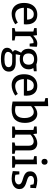

<svg xmlns="http://www.w3.org/2000/svg" viewBox="1513 -2327 1054 4120"><g transform="rotate(90 2040.0 -267.0)"><path d="M276 10Q207 10 154.5 -20.5Q102 -51 72.5 -110.5Q43 -170 43 -256Q43 -344 73.5 -407.5Q104 -471 160.5 -505.5Q217 -540 293 -540Q366 -540 412.5 -510Q459 -480 481.5 -427.5Q504 -375 504 -308Q504 -295 503 -282Q502 -269 500 -252H121V-321H410L401 -315Q402 -356 391 -390Q380 -424 354 -444.5Q328 -465 285 -465Q238 -465 207 -439.5Q176 -414 161 -370Q146 -326 146 -269Q146 -208 163 -162.5Q180 -117 214.5 -91.5Q249 -66 300 -66Q336 -66 378.5 -80Q421 -94 466 -122L501 -67Q445 -28 387.5 -9Q330 10 276 10Z M582 0V-53L668 -73L656 -56V-471L669 -453L582 -474V-527L734 -534L747 -437L734 -441Q779 -488 822.5 -514Q866 -540 916 -540Q948 -540 984 -530L977 -376H916L903 -477L914 -456Q907 -458 899.5 -459Q892 -460 885 -460Q848 -460 812.5 -437.5Q777 -415 747 -380L756 -409V-56L743 -73L849 -53V0Z M1242 240Q1123 240 1064 206.5Q1005 173 1005 109Q1005 62 1036.5 27.5Q1068 -7 1129 -32V-12Q1095 -14 1075.5 -27.5Q1056 -41 1056 -65Q1056 -73 1058.5 -81.5Q1061 -90 1067.5 -105Q1074 -120 1086 -144Q1098 -168 1117 -206L1119 -189Q1074 -212 1050 -252.5Q1026 -293 1026 -348Q1026 -437 1085.5 -488.5Q1145 -540 1250 -540Q1322 -540 1374 -515L1349 -520L1509 -527L1510 -468L1422 -451L1429 -465Q1448 -446 1458 -418.5Q1468 -391 1468 -356Q1468 -266 1407 -214.5Q1346 -163 1245 -163Q1190 -163 1142 -180L1165 -191L1142 -68L1121 -78H1318Q1416 -78 1466.5 -40Q1517 -2 1517 69Q1517 152 1448 196Q1379 240 1242 240ZM1251 165Q1339 165 1380 143Q1421 121 1421 77Q1421 38 1391 18Q1361 -2 1302 -2H1138L1164 -8Q1093 37 1093 89Q1093 127 1131.5 146Q1170 165 1251 165ZM1244 -232Q1303 -232 1335.5 -263.5Q1368 -295 1368 -354Q1368 -413 1337.5 -442Q1307 -471 1249 -471Q1190 -471 1158.5 -440.5Q1127 -410 1127 -351Q1127 -293 1157 -262.5Q1187 -232 1244 -232Z M1806 10Q1737 10 1684.5 -20.5Q1632 -51 1602.5 -110.5Q1573 -170 1573 -256Q1573 -344 1603.5 -407.5Q1634 -471 1690.5 -505.5Q1747 -540 1823 -540Q1896 -540 1942.5 -510Q1989 -480 2011.5 -427.5Q2034 -375 2034 -308Q2034 -295 2033 -282Q2032 -269 2030 -252H1651V-321H1940L1931 -315Q1932 -356 1921 -390Q1910 -424 1884 -444.5Q1858 -465 1815 -465Q1768 -465 1737 -439.5Q1706 -414 1691 -370Q1676 -326 1676 -269Q1676 -208 1693 -162.5Q1710 -117 1744.5 -91.5Q1779 -66 1830 -66Q1866 -66 1908.5 -80Q1951 -94 1996 -122L2031 -67Q1975 -28 1917.5 -9Q1860 10 1806 10Z M2327 10Q2290 10 2248 5Q2206 0 2158 -10V-720L2176 -692L2084 -714V-767L2258 -774V-445L2245 -460Q2285 -498 2329.5 -519Q2374 -540 2420 -540Q2477 -540 2521 -509Q2565 -478 2591 -419Q2617 -360 2617 -273Q2617 -209 2601 -156.5Q2585 -104 2550.5 -67Q2516 -30 2460.5 -10Q2405 10 2327 10ZM2345 -63Q2428 -63 2470.5 -115Q2513 -167 2513 -265Q2513 -328 2496.5 -372.5Q2480 -417 2451 -441Q2422 -465 2383 -465Q2351 -465 2316.5 -448Q2282 -431 2246 -396L2258 -430V-51L2245 -77Q2302 -63 2345 -63Z M2694 0V-53L2782 -74L2768 -57V-471L2782 -453L2694 -474V-527L2846 -534L2859 -437L2846 -442Q2895 -492 2949.5 -516Q3004 -540 3053 -540Q3120 -540 3164 -499Q3208 -458 3207 -372V-57L3196 -73L3281 -53V0H3037V-53L3120 -73L3107 -56V-351Q3107 -409 3081 -436Q3055 -463 3012 -463Q2978 -463 2938.5 -444.5Q2899 -426 2861 -388L2868 -406V-56L2857 -72L2938 -53V0Z M3505 -61 3496 -73 3580 -53V0H3331V-53L3415 -73L3405 -61V-464L3414 -455L3331 -474V-527L3505 -533ZM3450 -631Q3423 -631 3405.5 -648Q3388 -665 3388 -696Q3388 -728 3406 -744.5Q3424 -761 3451 -761Q3479 -761 3496.5 -744.5Q3514 -728 3514 -696Q3514 -664 3495.5 -647.5Q3477 -631 3450 -631Z M3755 -400Q3755 -371 3775 -354.5Q3795 -338 3827 -327Q3859 -316 3895.5 -305Q3932 -294 3964 -277Q3996 -260 4016.5 -231.5Q4037 -203 4037 -157Q4037 -103 4007.5 -66Q3978 -29 3927 -9.5Q3876 10 3813 10Q3776 10 3735 4Q3694 -2 3651 -14L3658 -155H3721L3732 -60L3722 -72Q3744 -66 3769.5 -62.5Q3795 -59 3816 -59Q3847 -59 3874.5 -68Q3902 -77 3919.5 -95.5Q3937 -114 3937 -141Q3937 -171 3916.5 -188.5Q3896 -206 3864 -217Q3832 -228 3796.5 -239Q3761 -250 3729 -267Q3697 -284 3677 -312Q3657 -340 3657 -387Q3657 -440 3684 -474Q3711 -508 3756 -524Q3801 -540 3852 -540Q3887 -540 3929.5 -533Q3972 -526 4017 -512L4012 -391H3948L3933 -472L3947 -456Q3897 -471 3855 -471Q3811 -471 3783 -452Q3755 -433 3755 -400Z"/></g></svg>

Font: Bitter Thin Medium
Style: Regular
Weight: 500
Version: Version 3.021